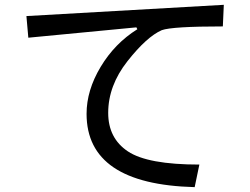

<svg xmlns="http://www.w3.org/2000/svg" viewBox="-20 -727 1040 798"><path d="M910.2 -707 906.2 -617.2Q695.3 -617.2 652.3 -601.6Q589.8 -574.2 509.8 -472.7Q429.7 -371.1 429.7 -257.8Q429.7 -152.3 511.7 -97.7Q593.8 -43 808.6 -43L789.1 50.8Q339.8 39.1 339.8 -253.9Q339.8 -351.6 398.4 -449.2Q457 -546.9 550.8 -605.5L546.9 -613.3L97.7 -570.3L89.8 -660.2Z"/></svg>

Font: WenQuanYi Micro Hei Mono
Style: Regular
Weight: 400
Foundry: Ascender Corporation
Version: Version 0.2.0-beta